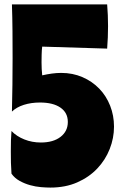

<svg xmlns="http://www.w3.org/2000/svg" viewBox="-20 -838 546 869"><path d="M171 -627Q169 -612 168.5 -591Q168 -570 168 -556Q168 -525 171 -497Q193 -502 214.5 -505Q236 -508 257 -508Q309 -508 353 -489Q397 -470 429 -437Q461 -404 478.5 -359.5Q496 -315 496 -265Q496 -213 476.5 -163.5Q457 -114 420 -75Q383 -36 329.5 -12.5Q276 11 208 11Q190 11 165.5 9Q141 7 116 0Q91 -7 68.5 -19.5Q46 -32 32 -52Q30 -79 29.5 -101Q29 -123 29 -152Q29 -182 29.5 -202Q30 -222 32 -245Q55 -221 90 -207Q125 -193 165 -193Q221 -193 254 -218.5Q287 -244 287 -286Q287 -328 253.5 -351Q220 -374 161 -374Q121 -374 88 -363.5Q55 -353 34 -333Q37 -454 37 -575Q37 -634 36.5 -697Q36 -760 34 -818H465Q467 -793 468 -769Q469 -745 469 -720Q469 -694 468 -669Q467 -644 465 -618Z"/></svg>

Font: Ranchers
Style: Regular
Weight: 400
Designer: Pablo Impallari, Brenda Gallo
Foundry: Pablo Impallari, Brenda Gallo
Version: Version 1.000; ttfautohint (v0.8) -G 200 -r 50